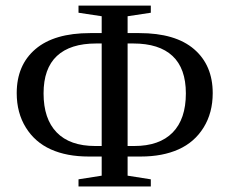

<svg xmlns="http://www.w3.org/2000/svg" viewBox="-20 -675 830 695"><path d="M441.9 -39.1 525.9 -25.9V0H264.2V-25.9L348.1 -39.1V-108.4H300.8Q221.7 -108.4 164.1 -134.3Q106.4 -160.2 73.5 -213.4Q40.5 -266.6 40.5 -337.9Q40.5 -439.5 108.4 -497.3Q176.3 -555.2 306.2 -555.2H348.1V-616.2L264.2 -628.9V-654.8H525.9V-628.9L441.9 -616.2V-555.2H484.4Q614.7 -555.2 682.4 -497.1Q750 -439 750 -337.9Q750 -266.6 717 -213.4Q684.1 -160.2 626.2 -134.3Q568.4 -108.4 489.7 -108.4H441.9ZM465.8 -146.5Q557.1 -146.5 605 -195.3Q652.8 -244.1 652.8 -336.9Q652.8 -427.2 604.5 -472.4Q556.2 -517.6 462.4 -517.6H441.9V-146.5ZM137.7 -336.9Q137.7 -244.6 185.3 -195.6Q232.9 -146.5 324.7 -146.5H348.1V-517.6H328.1Q234.4 -517.6 186 -472.4Q137.7 -427.2 137.7 -336.9Z"/></svg>

Font: Times New Roman
Style: Regular
Weight: 400
Designer: Steve Matteson
Foundry: Ascender Corporation
Version: Version 2.00.3